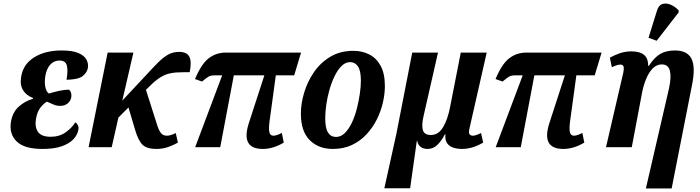

<svg xmlns="http://www.w3.org/2000/svg" viewBox="-20 -834 3968 1088"><path d="M220 10Q118 10 74.5 -32.5Q31 -75 42 -143Q51 -198 86 -229.5Q121 -261 166 -274L167 -279Q130 -292 111 -322.5Q92 -353 100 -399Q111 -470 173.5 -509Q236 -548 329 -548Q390 -548 424 -533.5Q458 -519 470 -496Q482 -473 478 -449Q473 -422 448 -402.5Q423 -383 357 -382Q366 -433 359 -462Q352 -491 317 -491Q286 -491 265 -468Q244 -445 237 -404Q231 -367 237 -340Q243 -313 257 -304Q283 -312 314.5 -319Q346 -326 371 -326Q388 -311 384 -283Q380 -262 363.5 -248Q347 -234 321 -234Q302 -234 283.5 -241.5Q265 -249 246 -258Q229 -249 210 -225.5Q191 -202 184 -161Q176 -115 195 -87Q214 -59 267 -59Q317 -59 352.5 -84.5Q388 -110 407 -141Q415 -136 421 -125Q427 -114 424 -98Q419 -70 396.5 -45.5Q374 -21 331 -5.5Q288 10 220 10Z M482 0 590 -536H736L673 -264L803 -403Q844 -448 874.5 -478.5Q905 -509 932.5 -524.5Q960 -540 995 -540Q1039 -540 1053 -512.5Q1067 -485 1055 -425Q1014 -425 983.5 -423.5Q953 -422 927.5 -414Q902 -406 875 -386.5Q848 -367 812 -330L807 -325L872 -121Q881 -94 892.5 -79.5Q904 -65 926 -65Q937 -65 950.5 -69.5Q964 -74 976 -80L988 -26Q972 -16 938.5 -3Q905 10 867 10Q813 10 788.5 -13Q764 -36 746 -97L708 -225L651 -168L613 0Z M1086 0 1239 -407H1197Q1175 -407 1163 -400.5Q1151 -394 1125 -372L1085 -386Q1121 -472 1163 -504Q1205 -536 1259 -536H1686L1647 -407H1543L1508 -151Q1502 -108 1506 -86.5Q1510 -65 1530 -65Q1536 -65 1548.5 -68.5Q1561 -72 1577 -81L1588 -26Q1528 10 1469 10Q1343 10 1390 -136L1478 -407H1305L1228 0Z M1866 10Q1785 10 1735 -40Q1685 -90 1685 -190Q1685 -247 1703.5 -309Q1722 -371 1759 -425Q1796 -479 1852 -512.5Q1908 -546 1983 -546Q2032 -546 2072.5 -525.5Q2113 -505 2137 -461Q2161 -417 2161 -346Q2161 -303 2150 -254Q2139 -205 2116 -158.5Q2093 -112 2057.5 -73.5Q2022 -35 1974.5 -12.5Q1927 10 1866 10ZM1884 -58Q1912 -58 1934.5 -80.5Q1957 -103 1974 -139Q1991 -175 2002 -218Q2013 -261 2019 -302.5Q2025 -344 2025 -377Q2025 -433 2008.5 -457.5Q1992 -482 1964 -482Q1938 -482 1916 -460.5Q1894 -439 1876.5 -403.5Q1859 -368 1847 -325.5Q1835 -283 1829 -241Q1823 -199 1823 -164Q1823 -107 1839 -82.5Q1855 -58 1884 -58Z M2158 233 2226 -75 2316 -536H2462L2381 -180Q2368 -126 2376 -97.5Q2384 -69 2422 -69Q2465 -69 2491.5 -114.5Q2518 -160 2531 -230L2591 -536H2738L2641 -109Q2634 -81 2641 -73Q2648 -65 2659 -65Q2670 -65 2682.5 -70Q2695 -75 2706 -80L2718 -26Q2657 10 2598 10Q2572 10 2549.5 3Q2527 -4 2514 -22Q2501 -40 2504 -73H2501Q2484 -39 2460 -14.5Q2436 10 2403 10Q2381 10 2365 -0.5Q2349 -11 2344 -36H2342L2304 233Z M2789 0 2942 -407H2900Q2878 -407 2866 -400.5Q2854 -394 2828 -372L2788 -386Q2824 -472 2866 -504Q2908 -536 2962 -536H3389L3350 -407H3246L3211 -151Q3205 -108 3209 -86.5Q3213 -65 3233 -65Q3239 -65 3251.5 -68.5Q3264 -72 3280 -81L3291 -26Q3231 10 3172 10Q3046 10 3093 -136L3181 -407H3008L2931 0Z M3640 234 3771 -333Q3785 -397 3776 -433Q3767 -469 3730 -469Q3701 -469 3679 -446.5Q3657 -424 3642 -388Q3627 -352 3619 -312L3560 0H3414L3511 -418Q3517 -446 3513.5 -457Q3510 -468 3496 -468Q3478 -468 3447 -453L3436 -507Q3458 -520 3490 -531.5Q3522 -543 3559 -543Q3583 -543 3604.5 -536.5Q3626 -530 3639.5 -512.5Q3653 -495 3653 -461H3657Q3688 -509 3721.5 -528.5Q3755 -548 3805 -548Q3874 -548 3898 -502Q3922 -456 3902 -355L3786 234ZM3701 -603 3655 -620 3703 -774Q3712 -804 3733 -811Q3754 -818 3779 -808Q3804 -798 3826 -775L3825 -763Z"/></svg>

Font: Noto Serif Condensed
Style: Bold Italic
Weight: 700
Width: 3
Italic angle: -12°
Designer: Monotype Design Team
Foundry: Monotype Imaging Inc.
Version: Version 2.014